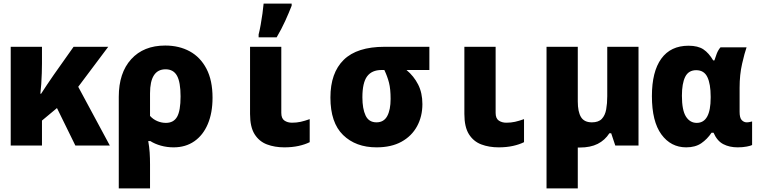

<svg xmlns="http://www.w3.org/2000/svg" viewBox="-20 -815 4240 1075"><path d="M40 0V-553H215V-460Q215 -436 214 -405.5Q213 -375 211 -344.5Q209 -314 206 -290H210Q228 -317 243.5 -341Q259 -365 281 -396L392 -553H586L418 -329L595 0H402L299 -210L215 -140V0Z M645 -273Q645 -407 714.5 -483.5Q784 -560 905 -560Q983 -560 1042.5 -527.5Q1102 -495 1136 -430Q1170 -365 1170 -268Q1170 -183 1143.5 -120.5Q1117 -58 1068 -24Q1019 10 952 10Q915 10 881 0.5Q847 -9 822 -25H810Q816 9 818 39.5Q820 70 820 105V240H645ZM909 -127Q952 -127 971.5 -161Q991 -195 991 -275Q991 -355 971 -391Q951 -427 907 -427Q820 -427 820 -292V-166Q837 -147 860.5 -137Q884 -127 909 -127Z M1572 10Q1518 10 1474.5 -6.5Q1431 -23 1405.5 -63.5Q1380 -104 1380 -177V-553H1555V-183Q1555 -152 1572.5 -140Q1590 -128 1615 -128Q1641 -128 1663.5 -133Q1686 -138 1714 -148V-19Q1688 -6 1652 2Q1616 10 1572 10ZM1428 -622Q1434 -645 1439.5 -676Q1445 -707 1449.5 -739Q1454 -771 1456 -795H1613V-783Q1597 -742 1577 -698Q1557 -654 1529 -606H1428Z M2088 10Q1972 10 1901 -59Q1830 -128 1830 -269Q1830 -407 1904.5 -480Q1979 -553 2133 -553H2384V-423H2256Q2297 -389 2321 -342Q2345 -295 2345 -232Q2345 -163 2315 -108Q2285 -53 2228 -21.5Q2171 10 2088 10ZM2088 -130Q2129 -130 2148 -165Q2167 -200 2167 -261Q2167 -317 2158 -352Q2149 -387 2132 -423H2116Q2062 -423 2035.5 -387.5Q2009 -352 2009 -270Q2009 -206 2027 -168Q2045 -130 2088 -130Z M2772 10Q2718 10 2674.5 -6.5Q2631 -23 2605.5 -63.5Q2580 -104 2580 -177V-553H2755V-183Q2755 -152 2772.5 -140Q2790 -128 2815 -128Q2841 -128 2863.5 -133Q2886 -138 2914 -148V-19Q2888 -6 2852 2Q2816 10 2772 10Z M3226 11Q3220 11 3215 11V240H3040V-553H3215V-247Q3215 -189 3233 -159.5Q3251 -130 3294 -130Q3331 -130 3349.5 -149.5Q3368 -169 3374 -202.5Q3380 -236 3380 -276V-553H3555V0H3425L3402 -69H3392Q3367 -30 3326.5 -9.5Q3286 11 3226 11Z M3822 10Q3736 10 3683 -62.5Q3630 -135 3630 -277Q3630 -414 3682.5 -486.5Q3735 -559 3835 -559Q3888 -559 3918.5 -538.5Q3949 -518 3973 -477H3980Q3985 -494 3993 -514.5Q4001 -535 4014 -550H4160Q4149 -519 4135 -458Q4121 -397 4121 -324V-189Q4121 -155 4133 -142.5Q4145 -130 4161 -130Q4169 -130 4178 -132Q4187 -134 4191 -135V-3Q4184 1 4161.5 5.5Q4139 10 4110 10Q4064 10 4029.5 -8Q3995 -26 3975 -72H3964Q3940 -36 3906.5 -13Q3873 10 3822 10ZM3881 -127Q3959 -127 3959 -268V-274Q3959 -345 3940.5 -383.5Q3922 -422 3878 -422Q3835 -422 3816.5 -385Q3798 -348 3798 -279Q3798 -198 3820.5 -162.5Q3843 -127 3881 -127Z"/></svg>

Font: Noto Sans Mono Black
Style: Regular
Weight: 900
Designer: Monotype Design Team
Foundry: Monotype Imaging Inc.
Version: Version 2.014